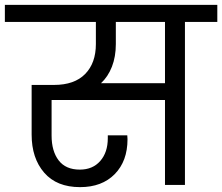

<svg xmlns="http://www.w3.org/2000/svg" viewBox="-47 -760 913 789"><path d="M846 -670H713V0H631V-349H165V-203Q165 -139 194 -101Q223 -63 281 -63Q334 -63 365 -98.5Q396 -134 396 -192V-204H476Q477 -197 477 -188Q477 -98 424.5 -44.5Q372 9 282 9Q186 9 134.5 -50.5Q83 -110 83 -207V-411H175Q259 -411 303 -456Q347 -501 347 -579V-670H-27V-740H846ZM631 -670H429V-579Q429 -527 413 -486Q397 -445 368 -418H631Z"/></svg>

Font: A Bank Premium Regular
Style: Regular
Weight: 400
Designer: Ninad Kale (Devanagari), Jonny Pinhorn (Latin), Htun Naung (Myanmar)
Foundry: Indian Type Foundry
Version: 4.004